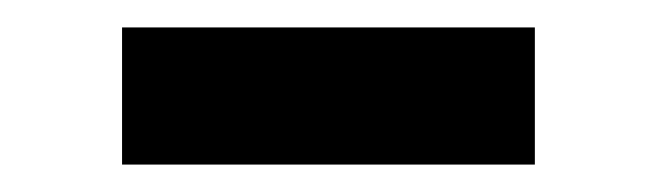

<svg xmlns="http://www.w3.org/2000/svg" viewBox="-20 -340 478 140"><path d="M69 -320H370V-220H69Z"/></svg>

Font: Muli
Style: Bold
Weight: 700
Designer: Vernon Adams
Foundry: Vernon Adams
Version: Version 2.001